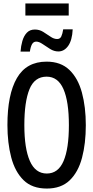

<svg xmlns="http://www.w3.org/2000/svg" viewBox="-20 -1083 540 1112"><path d="M251 9Q166 9 116.5 -39.5Q67 -88 45 -171.5Q23 -255 23 -359Q23 -536 78 -631Q133 -726 250 -726Q332 -726 382 -678Q432 -630 454.5 -546.5Q477 -463 477 -358Q477 -252 455 -169Q433 -86 383.5 -38.5Q334 9 251 9ZM251 -78Q317 -78 348 -150Q379 -222 379 -358Q379 -495 347.5 -567Q316 -639 250 -639Q180 -639 150.5 -566Q121 -493 121 -358Q121 -223 153 -150.5Q185 -78 251 -78ZM99 -784Q101 -816 109.5 -845.5Q118 -875 135.5 -893.5Q153 -912 182 -912Q208 -912 230 -898.5Q252 -885 272 -871Q292 -857 311 -857Q328 -857 335 -872Q342 -887 346 -913H401Q398 -850 375 -817.5Q352 -785 318 -785Q293 -785 270 -799.5Q247 -814 226.5 -828Q206 -842 190 -842Q174 -842 165.5 -827Q157 -812 153 -784ZM127 -993V-1063H378V-993Z"/></svg>

Font: Noto Sans Mono ExtraCondensed Medium
Style: Regular
Weight: 500
Width: 2
Designer: Monotype Design Team
Foundry: Monotype Imaging Inc.
Version: Version 2.014